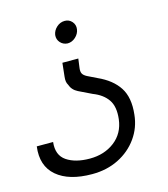

<svg xmlns="http://www.w3.org/2000/svg" viewBox="-108 -604 775 886"><g transform="rotate(-15 280.0 -161.0)"><path d="M283 -519Q304 -519 317.5 -503.5Q331 -488 328 -467Q325 -446 308 -430.5Q291 -415 270 -415Q249 -416 235.5 -431Q222 -446 224 -467Q227 -488 244 -503.5Q261 -519 283 -519ZM223 -335H299Q295 -306 293 -290Q291 -274 296 -264.5Q301 -255 316 -247Q331 -239 361 -225Q428 -195 459.5 -146.5Q491 -98 482 -18Q476 43 441 92Q406 141 350 169Q294 197 224 197Q113 197 55 147.5Q-3 98 9 7H87Q80 69 121.5 97Q163 125 232 125Q301 125 350 87.5Q399 50 407 -16Q414 -75 391 -108.5Q368 -142 321 -160Q285 -177 258 -190.5Q231 -204 222 -231Q213 -245 216 -270Z"/></g></svg>

Font: Kulim Park
Style: Italic
Weight: 400
Italic angle: -8°
Designer: Noponies / Dale Sattler
Foundry: Noponies
Version: Version 1.000; ttfautohint (v1.8.3)